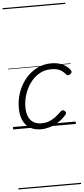

<svg xmlns="http://www.w3.org/2000/svg" viewBox="-86 -1052 697 1593"><g transform="rotate(-5 262.0 -255.0)"><path d="M232 19Q175 19 137 -5Q99 -29 80.5 -72Q62 -115 62 -173Q62 -240 83.5 -301.5Q105 -363 145 -412Q185 -461 240.5 -490Q296 -519 363 -519Q418 -519 459 -498.5Q500 -478 520 -447Q526 -438 524 -431Q522 -424 512 -415Q501 -408 493 -408Q485 -408 478 -416Q459 -440 432 -455Q405 -470 357 -470Q302 -470 258 -444.5Q214 -419 182.5 -376Q151 -333 134 -280.5Q117 -228 117 -174Q117 -132 130 -99Q143 -66 170.5 -48Q198 -30 239 -30Q271 -30 298.5 -39.5Q326 -49 352.5 -68.5Q379 -88 408 -116Q417 -124 425 -122.5Q433 -121 440 -115Q448 -108 449 -100Q450 -92 442 -83Q411 -47 374.5 -24.5Q338 -2 301.5 8.5Q265 19 232 19ZM0 490H522V500H0ZM0 -20H522V0H0ZM0 -505H522V-500H0ZM0 -1010H522V-1000H0Z"/></g></svg>

Font: Playwrite MX Guides
Style: Regular
Weight: 400
Designer: Veronika Burian, José Scaglione
Foundry: TypeTogether
Version: Version 1.003